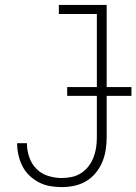

<svg xmlns="http://www.w3.org/2000/svg" viewBox="-20 -755 556 783"><path d="M232 8Q208 8 184.5 4Q161 0 139.5 -11Q118 -22 100.5 -38.5Q83 -55 72 -76.5Q61 -98 55.5 -121.5Q50 -145 50 -168V-171H90V-169Q90 -141 99.5 -113.5Q109 -86 129 -66Q149 -46 176.5 -37.5Q204 -29 232 -29Q253 -29 273.5 -33.5Q294 -38 311.5 -49.5Q329 -61 341.5 -77.5Q354 -94 361.5 -113.5Q369 -133 372 -153.5Q375 -174 375 -195V-698H220V-735H415V-195Q415 -169 411 -143.5Q407 -118 397 -94Q387 -70 370 -49.5Q353 -29 331 -16Q309 -3 283.5 2.5Q258 8 232 8ZM254 -364V-400H516V-364Z"/></svg>

Font: Iosevka SS18 Extralight
Style: Regular
Weight: 200
Monospace: yes
Designer: Belleve Invis
Foundry: Belleve Invis
Version: Version 25.1.1; ttfautohint (v1.8.4)